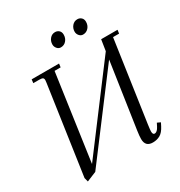

<svg xmlns="http://www.w3.org/2000/svg" viewBox="-204 -1024 1108 1180"><g transform="rotate(-30 349.5 -434.0)"><path d="M67.9 -14.2 158.2 -637.2Q160.2 -650.9 160.2 -655.8Q160.2 -668.5 153.3 -672.6Q146.5 -676.8 127.9 -676.8H86.9L89.8 -702.1H284.2L280.8 -676.8H237.8L150.9 -65.9L570.8 -624L583 -702.1H699.2L695.8 -676.8H652.8L569.8 -104Q564.9 -68.8 564.9 -58.1Q564.9 -35.2 578.1 -35.2Q596.7 -35.2 611.8 -64.9L623 -86.9L646 -76.2L634.8 -54.2Q616.7 -19 594 -6.1Q571.3 6.8 542 6.8Q488.8 6.8 488.8 -47.9Q488.8 -68.4 494.1 -105L563 -569.8L144 -14.2L75.2 14.2ZM307.1 -823.2Q307.1 -847.2 321.8 -864.5Q336.4 -881.8 358.9 -881.8Q375 -881.8 386.5 -871.3Q397.9 -860.8 397.9 -841.8Q397.9 -816.9 382.8 -799.6Q367.7 -782.2 344.2 -782.2Q328.6 -782.2 317.9 -794.9Q307.1 -807.6 307.1 -823.2ZM464.8 -823.2Q464.8 -847.2 479.7 -864.5Q494.6 -881.8 517.1 -881.8Q533.2 -881.8 544.7 -871.3Q556.2 -860.8 556.2 -841.8Q556.2 -816.9 540.8 -799.6Q525.4 -782.2 502 -782.2Q486.3 -782.2 475.6 -794.9Q464.8 -807.6 464.8 -823.2Z"/></g></svg>

Font: Dihjauti
Style: Italic
Weight: 400
Italic angle: -9°
Designer: T. Christopher White
Version: Version 3.0.0